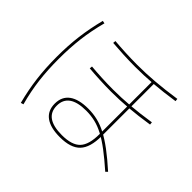

<svg xmlns="http://www.w3.org/2000/svg" viewBox="-166 -1026 1333 1333"><g transform="rotate(45 500.0 -359.5)"><path d="M525 20Q432 20 383.5 -15.5Q335 -51 335 -120Q335 -189 383.5 -224.5Q432 -260 525 -260Q573 -260 617 -249.5Q661 -239 707 -215Q753 -191 808 -150Q863 -109 932 -47L918 -33Q850 -93 797 -133Q744 -173 699.5 -196.5Q655 -220 613 -230Q571 -240 525 -240Q355 -240 355 -120Q355 0 525 0Q623 0 664 -43.5Q705 -87 705 -190V-712H725V-190Q725 -79 678 -29.5Q631 20 525 20ZM549 -695Q494 -695 432 -698Q370 -701 324 -705L326 -725Q370 -721 431.5 -718Q493 -715 549 -715Q632 -715 718.5 -722Q805 -729 914 -745L916 -725Q809 -709 721.5 -702Q634 -695 549 -695ZM552 -455Q498 -455 438 -458Q378 -461 334 -465L336 -485Q379 -481 438 -478Q497 -475 552 -475Q632 -475 715.5 -482Q799 -489 904 -505L906 -485Q803 -469 718.5 -462Q634 -455 552 -455ZM165 43Q139 -57 127 -153Q115 -249 115 -360Q115 -469 127 -564.5Q139 -660 165 -762L185 -758Q158 -656 146.5 -561.5Q135 -467 135 -360Q135 -250 146.5 -156Q158 -62 185 37Z"/></g></svg>

Font: M PLUS 2 Thin
Style: Regular
Weight: 100
Designer: Coji Morishita
Foundry: UNDERFOREST DESIGN
Version: Version 1.001